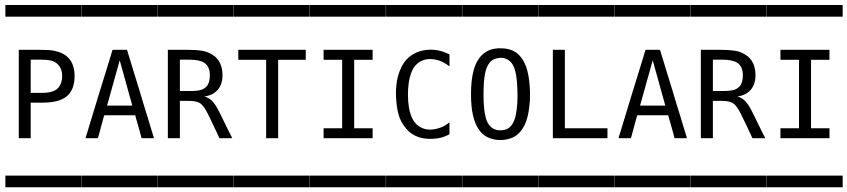

<svg xmlns="http://www.w3.org/2000/svg" viewBox="-20 -725 3478 788"><path d="M2.4 -4.4Q2.4 -4.4 8.3 -4.4H23.4H80.1H241.7H291H306.2Q306.2 -4.4 313 -4.4Q313.5 -3.9 313.5 -2V5.9V34.2V41Q313.5 41 313.5 43.5Q313.5 43.5 308.1 43.5H293.9H237.8H75.2H24.9H9.8Q9.8 43.5 2.9 43.5Q2 43 2 41V33.2V4.9V-2Q2 -3.9 2.4 -4.4ZM106 -480V-343.8H150.9Q186.5 -343.8 205.6 -354Q221.7 -362.8 229 -380.6Q236.3 -398.4 234.9 -418.5Q233.9 -435.5 227.5 -447.3Q220.2 -460.9 206.1 -469.7Q189 -480 152.8 -480ZM2.4 -704.6H8.3H23.4H80.1H241.7H291H306.2Q306.2 -704.6 313 -704.6Q313.5 -704.1 313.5 -702.1V-693.8V-666V-659.2Q313.5 -659.2 313.5 -656.7Q313.5 -656.7 308.1 -656.7H293.9H237.8H75.2H24.9H9.8Q9.8 -656.7 2.9 -656.7Q2 -657.2 2 -659.2V-667V-695.3V-702.1Q2 -704.1 2.4 -704.6ZM57.1 -520.5H145.5Q168.5 -520.5 182.9 -519.5Q197.3 -518.6 216.8 -512.9Q236.3 -507.3 250.5 -496.6Q286.1 -469.7 286.1 -413.6Q286.1 -361.3 259.3 -334.5Q252.4 -327.6 243.2 -322.3Q213.4 -303.7 152.3 -303.7H106V-157.7H57.1Z M314.9 -4.4Q314.9 -4.4 320.8 -4.4H335.9H392.6H554.2H603.5H618.7Q618.7 -4.4 625.5 -4.4Q626 -3.9 626 -2V5.9V34.2V41Q626 41 626 43.5Q626 43.5 620.6 43.5H606.4H550.3H387.7H337.4H322.3Q322.3 43.5 315.4 43.5Q314.5 43 314.5 41V33.2V4.9V-2Q314.5 -3.9 314.9 -4.4ZM471.2 -477.1 419.4 -291.5H522.9L519.5 -304.7L511.7 -332L487.8 -418.5L476.6 -458.5L473.1 -471.2ZM314.9 -704.6Q314.9 -704.6 320.8 -704.6H335.9H392.6H554.2H603.5H618.7Q618.7 -704.6 625.5 -704.6Q626 -704.1 626 -702.1V-693.8V-666V-659.2Q626 -659.2 626 -656.7Q626 -656.7 620.6 -656.7H606.4H550.3H387.7H337.4H322.3Q322.3 -656.7 315.4 -656.7Q314.5 -657.2 314.5 -659.2V-667V-695.3V-702.1Q314.5 -704.1 314.9 -704.6ZM331.1 -157.7Q331.5 -161.6 333.5 -167Q334.5 -170.4 336.7 -177Q338.9 -183.6 339.8 -187Q349.6 -220.7 357.9 -246.6Q366.7 -275.9 384.8 -335Q402.8 -394 412.1 -423.3Q428.7 -477.1 433.6 -493.2Q434.6 -496.6 436.5 -503.2Q438.5 -509.8 439.5 -512.7Q440.9 -519 441.9 -520Q442.4 -520.5 445.8 -520.5H456.1H486.8H496.1H498Q500.5 -521 500.5 -520.5L502.9 -515.6Q504.4 -511.7 507.8 -499Q510.7 -488.3 517.8 -466.6Q524.9 -444.8 527.8 -433.6Q531.2 -422.4 535.2 -409.7Q539.1 -397 543.9 -381.3Q548.8 -365.7 551.3 -357.4Q556.6 -338.9 567.9 -302Q579.1 -265.1 585 -246.6Q593.3 -220.7 603 -187Q604 -183.6 606.2 -177Q608.4 -170.4 609.4 -167Q611.3 -161.6 611.8 -157.7H561Q560.5 -161.6 558.6 -167Q557.6 -169.4 556.6 -174.3Q555.7 -179.2 554.7 -181.6L541.5 -228.5Q540.5 -231.4 538.8 -237.1Q537.1 -242.7 536.6 -245.6Q536.6 -246.1 536.4 -247.6Q536.1 -249 535.6 -250.2Q535.2 -251.5 534.7 -252H528.8H514.6H460H421.4H411.6H408.2L406.2 -246.6Q405.3 -244.1 404.1 -239.5Q402.8 -234.9 402.3 -232.4Q399.9 -223.6 395 -205.8Q390.1 -188 387.7 -178.7Q387.2 -176.3 385.7 -171.1Q384.3 -166 383.3 -163.1Q381.8 -158.2 381.3 -157.7H377.9H368.2Z M627.4 -4.4Q627.4 -4.4 633.3 -4.4H648.4H705.1H866.7H916H931.2Q931.2 -4.4 938 -4.4Q938.5 -3.9 938.5 -2V5.9V34.2V41Q938.5 41 938.5 43.5Q938.5 43.5 933.1 43.5H918.9H862.8H700.2H649.9H634.8Q634.8 43.5 627.9 43.5Q627 43 627 41V33.2V4.9V-2Q627 -3.9 627.4 -4.4ZM718.3 -480V-351.6H765.1Q799.3 -351.6 814.5 -359.9Q823.2 -365.2 828.1 -370.6Q841.3 -385.7 841.3 -416Q841.3 -452.1 818.4 -467.3Q798.8 -480 758.8 -480ZM627.4 -704.6Q627.4 -704.6 633.3 -704.6H648.4H705.1H866.7H916H931.2Q931.2 -704.6 938 -704.6Q938.5 -704.1 938.5 -702.1V-693.8V-666V-659.2Q938.5 -659.2 938.5 -656.7Q938.5 -656.7 933.1 -656.7H918.9H862.8H700.2H649.9H634.8Q634.8 -656.7 627.9 -656.7Q627 -657.2 627 -659.2V-667V-695.3V-702.1Q627 -704.1 627.4 -704.6ZM668.9 -520.5H752Q785.2 -520.5 808.6 -516.8Q832 -513.2 852.5 -500Q862.3 -493.7 868.2 -487.3Q893.1 -461.9 893.1 -415.5Q893.1 -379.4 874 -356.9Q859.9 -339.8 835.4 -332.5Q833.5 -332 827.6 -330.8Q821.8 -329.6 818.8 -328.6Q823.2 -328.1 829.6 -325.2Q847.7 -317.4 861.3 -297.4Q871.6 -283.7 884.8 -255.9Q895.5 -234.4 908.7 -207Q911.1 -202.1 913.8 -196.5Q916.5 -190.9 919.9 -184.1Q923.3 -177.2 925.3 -173.8Q925.8 -172.4 929 -166.5Q932.1 -160.6 933.1 -157.7H894.5H884.8H880.9Q880.4 -157.7 878.9 -161.1Q877 -164.1 875.5 -168.9Q873.5 -173.3 869.4 -181.9Q865.2 -190.4 863.3 -194.8Q860.4 -201.2 849.1 -224.9Q837.9 -248.5 831.5 -260.7Q817.4 -288.1 805.2 -298.3Q790.5 -311 754.9 -311H718.3V-157.7H668.9Z M939.9 -704.6Q939.9 -704.6 945.8 -704.6H960.9H1017.6H1179.2H1228.5H1243.7Q1243.7 -704.6 1250.5 -704.6Q1251 -704.1 1251 -702.1V-693.8V-666V-659.2Q1251 -659.2 1251 -656.7Q1251 -656.7 1245.6 -656.7H1231.4H1175.3H1012.7H962.4H947.3Q947.3 -656.7 940.4 -656.7Q939.5 -657.2 939.5 -659.2V-667V-695.3V-702.1Q939.5 -704.1 939.9 -704.6ZM958 -520.5H1234.9V-479.5H1121.6V-157.7H1072.3V-479.5H958ZM939.9 -4.4Q939.9 -4.4 945.8 -4.4H960.9H1017.6H1179.2H1228.5H1243.7Q1243.7 -4.4 1250.5 -4.4Q1251 -3.9 1251 -2V5.9V34.2V41Q1251 41 1251 43.5Q1251 43.5 1245.6 43.5H1231.4H1175.3H1012.7H962.4H947.3Q947.3 43.5 940.4 43.5Q939.5 43 939.5 41V33.2V4.9V-2Q939.5 -3.9 939.9 -4.4Z M1252.4 -704.6Q1252.4 -704.6 1258.3 -704.6H1273.4H1330.1H1491.7H1541H1556.2Q1556.2 -704.6 1563 -704.6Q1563.5 -704.1 1563.5 -702.1V-693.8V-666V-659.2Q1563.5 -659.2 1563.5 -656.7Q1563.5 -656.7 1558.1 -656.7H1543.9H1487.8H1325.2H1274.9H1259.8Q1259.8 -656.7 1252.9 -656.7Q1252 -657.2 1252 -659.2V-667V-695.3V-702.1Q1252 -704.1 1252.4 -704.6ZM1308.1 -520.5H1509.3V-479.5H1433.6V-198.7H1509.3V-157.7H1308.1V-198.7H1384.3V-479.5H1308.1ZM1252.4 -4.4Q1252.4 -4.4 1258.3 -4.4H1273.4H1330.1H1491.7H1541H1556.2Q1556.2 -4.4 1563 -4.4Q1563.5 -3.9 1563.5 -2V5.9V34.2V41Q1563.5 41 1563.5 43.5Q1563.5 43.5 1558.1 43.5H1543.9H1487.8H1325.2H1274.9H1259.8Q1259.8 43.5 1252.9 43.5Q1252 43 1252 41V33.2V4.9V-2Q1252 -3.9 1252.4 -4.4Z M1564.9 -704.6Q1564.9 -704.6 1570.8 -704.6H1585.9H1642.6H1804.2H1853.5H1868.7Q1868.7 -704.6 1875.5 -704.6Q1876 -704.1 1876 -702.1V-693.8V-666V-659.2Q1876 -659.2 1876 -656.7Q1876 -656.7 1870.6 -656.7H1856.4H1800.3H1637.7H1587.4H1572.3Q1572.3 -656.7 1565.4 -656.7Q1564.5 -657.2 1564.5 -659.2V-667V-695.3V-702.1Q1564.5 -704.1 1564.9 -704.6ZM1824.7 -222.7V-187V-177.7Q1824.7 -177.7 1824.7 -174.3Q1824.2 -173.8 1822.3 -172.9L1816.4 -169.9Q1803.2 -163.6 1790.5 -160.2Q1777.3 -156.2 1755.4 -155.3Q1703.6 -152.8 1668.5 -177.2Q1658.2 -184.1 1648.9 -194.8Q1623 -223.6 1614 -261.5Q1605 -299.3 1605 -348.1Q1605 -357.9 1606.9 -376.5Q1610.8 -416 1627.7 -450Q1644.5 -483.9 1674.8 -502Q1699.7 -517.1 1731.9 -520.3Q1764.2 -523.4 1792 -514.6Q1806.2 -510.7 1816.9 -505.4L1822.3 -502.9L1823.2 -502.4Q1824.2 -502 1824.7 -501.5V-497.6V-488.3V-452.6Q1822.3 -454.1 1817.1 -458Q1812 -461.9 1808.6 -463.9Q1788.6 -476.1 1769 -480Q1721.2 -490.2 1689.9 -461.4Q1675.8 -448.2 1667 -424.3Q1654.3 -389.2 1654.3 -336.4Q1654.3 -277.3 1670.9 -241.7Q1680.2 -220.2 1697.8 -208Q1728 -186.5 1768.6 -195.8Q1791.5 -200.7 1807.1 -210.4Q1810.5 -212.9 1816.7 -217Q1822.8 -221.2 1824.7 -222.7ZM1564.9 -4.4H1570.8H1585.9H1642.6H1804.2H1853.5H1868.7H1875.5Q1876 -3.9 1876 -2V5.9V34.2V41V43.5H1870.6H1856.4H1800.3H1637.7H1587.4H1572.3H1565.4Q1564.5 43 1564.5 41V33.2V4.9V-2Q1564.5 -3.9 1564.9 -4.4Z M1877.4 -4.4Q1877.4 -4.4 1883.3 -4.4H1898.4H1955.1H2116.7H2166H2181.2Q2181.2 -4.4 2188 -4.4Q2188.5 -3.9 2188.5 -2V5.9V34.2V41Q2188.5 41 2188.5 43.5Q2188.5 43.5 2183.1 43.5H2168.9H2112.8H1950.2H1899.9H1884.8Q1884.8 43.5 1877.9 43.5Q1877 43 1877 41V33.2V4.9V-2Q1877 -3.9 1877.4 -4.4ZM2028.8 -487.3Q2014.2 -485.4 2005.4 -481Q1979.5 -467.3 1970.7 -422.9Q1964.4 -391.6 1964.4 -335.4Q1964.4 -277.8 1973.1 -244.1Q1978 -224.6 1987.3 -212.4Q2007.3 -186 2043.5 -190.9Q2051.3 -191.4 2059.1 -194.8Q2086.9 -207 2096.7 -252Q2106 -298.3 2103.5 -356.4Q2101.6 -408.2 2094.7 -433.1Q2088.4 -456.5 2078.1 -468.3Q2069.3 -478.5 2055.9 -483.9Q2042.5 -489.3 2028.8 -487.3ZM1877.4 -704.6H1883.3H1898.4H1955.1H2116.7H2166H2181.2Q2181.2 -704.6 2188 -704.6Q2188.5 -704.1 2188.5 -702.1V-693.8V-666V-659.2Q2188.5 -659.2 2188.5 -656.7Q2188.5 -656.7 2183.1 -656.7H2168.9H2112.8H1950.2H1899.9H1884.8Q1884.8 -656.7 1877.9 -656.7Q1877 -657.2 1877 -659.2V-667V-695.3V-702.1Q1877 -704.1 1877.4 -704.6ZM2025.9 -526.9Q2030.3 -527.3 2045.4 -526.4Q2085 -523.9 2109.4 -500Q2127.9 -481.9 2139.6 -450.2Q2148.9 -422.9 2152.3 -389.6Q2155.3 -360.4 2155.3 -345.2Q2155.3 -323.7 2154.8 -313.5Q2154.3 -305.7 2152.3 -287.6Q2143.6 -201.7 2098.6 -168.9Q2090.8 -163.6 2082.5 -159.7Q2068.8 -153.8 2050.8 -151.4Q2022 -147.5 1994.9 -156.2Q1967.8 -165 1950.7 -186Q1930.7 -210.4 1921.4 -251Q1913.1 -286.1 1913.1 -338.9Q1913.1 -395.5 1923.3 -434.1Q1936.5 -485.4 1969.7 -508.8Q1985.8 -520.5 2005.9 -524.4Q2009.8 -525.4 2016.6 -525.9Q2023.4 -526.4 2025.9 -526.9Z M2189.9 -704.6Q2189.9 -704.6 2195.8 -704.6H2210.9H2267.6H2429.2H2478.5H2493.7Q2493.7 -704.6 2500.5 -704.6Q2501 -704.1 2501 -702.1V-693.8V-666V-659.2Q2501 -659.2 2501 -656.7Q2501 -656.7 2495.6 -656.7H2481.4H2425.3H2262.7H2212.4H2197.3Q2197.3 -656.7 2190.4 -656.7Q2189.5 -657.2 2189.5 -659.2V-667V-695.3V-702.1Q2189.5 -704.1 2189.9 -704.6ZM2249 -520.5H2298.3V-198.7H2473.1V-157.7H2249ZM2189.9 -4.4Q2189.9 -4.4 2195.8 -4.4H2210.9H2267.6H2429.2H2478.5H2493.7Q2493.7 -4.4 2500.5 -4.4Q2501 -3.9 2501 -2V5.9V34.2V41Q2501 41 2501 43.5Q2501 43.5 2495.6 43.5H2481.4H2425.3H2262.7H2212.4H2197.3Q2197.3 43.5 2190.4 43.5Q2189.5 43 2189.5 41V33.2V4.9V-2Q2189.5 -3.9 2189.9 -4.4Z M2502.4 -4.4Q2502.4 -4.4 2508.3 -4.4H2523.4H2580.1H2741.7H2791H2806.2Q2806.2 -4.4 2813 -4.4Q2813.5 -3.9 2813.5 -2V5.9V34.2V41Q2813.5 41 2813.5 43.5Q2813.5 43.5 2808.1 43.5H2793.9H2737.8H2575.2H2524.9H2509.8Q2509.8 43.5 2502.9 43.5Q2502 43 2502 41V33.2V4.9V-2Q2502 -3.9 2502.4 -4.4ZM2658.7 -477.1 2606.9 -291.5H2710.4L2707 -304.7L2699.2 -332L2675.3 -418.5L2664.1 -458.5L2660.6 -471.2ZM2502.4 -704.6Q2502.4 -704.6 2508.3 -704.6H2523.4H2580.1H2741.7H2791H2806.2Q2806.2 -704.6 2813 -704.6Q2813.5 -704.1 2813.5 -702.1V-693.8V-666V-659.2Q2813.5 -659.2 2813.5 -656.7Q2813.5 -656.7 2808.1 -656.7H2793.9H2737.8H2575.2H2524.9H2509.8Q2509.8 -656.7 2502.9 -656.7Q2502 -657.2 2502 -659.2V-667V-695.3V-702.1Q2502 -704.1 2502.4 -704.6ZM2518.6 -157.7Q2519 -161.6 2521 -167Q2522 -170.4 2524.2 -177Q2526.4 -183.6 2527.3 -187Q2537.1 -220.7 2545.4 -246.6Q2554.2 -275.9 2572.3 -335Q2590.3 -394 2599.6 -423.3Q2616.2 -477.1 2621.1 -493.2Q2622.1 -496.6 2624 -503.2Q2626 -509.8 2627 -512.7Q2628.4 -519 2629.4 -520Q2629.9 -520.5 2633.3 -520.5H2643.6H2674.3H2683.6H2685.5Q2688 -521 2688 -520.5L2690.4 -515.6Q2691.9 -511.7 2695.3 -499Q2698.2 -488.3 2705.3 -466.6Q2712.4 -444.8 2715.3 -433.6Q2718.8 -422.4 2722.7 -409.7Q2726.6 -397 2731.4 -381.3Q2736.3 -365.7 2738.8 -357.4Q2744.1 -338.9 2755.4 -302Q2766.6 -265.1 2772.5 -246.6Q2780.8 -220.7 2790.5 -187Q2791.5 -183.6 2793.7 -177Q2795.9 -170.4 2796.9 -167Q2798.8 -161.6 2799.3 -157.7H2748.5Q2748 -161.6 2746.1 -167Q2745.1 -169.4 2744.1 -174.3Q2743.2 -179.2 2742.2 -181.6L2729 -228.5Q2728 -231.4 2726.3 -237.1Q2724.6 -242.7 2724.1 -245.6Q2724.1 -246.1 2723.9 -247.6Q2723.6 -249 2723.1 -250.2Q2722.7 -251.5 2722.2 -252H2716.3H2702.1H2647.5H2608.9H2599.1H2595.7L2593.8 -246.6Q2592.8 -244.1 2591.6 -239.5Q2590.3 -234.9 2589.8 -232.4Q2587.4 -223.6 2582.5 -205.8Q2577.6 -188 2575.2 -178.7Q2574.7 -176.3 2573.2 -171.1Q2571.8 -166 2570.8 -163.1Q2569.3 -158.2 2568.8 -157.7H2565.4H2555.7Z M2814.9 -4.4Q2814.9 -4.4 2820.8 -4.4H2835.9H2892.6H3054.2H3103.5H3118.7Q3118.7 -4.4 3125.5 -4.4Q3126 -3.9 3126 -2V5.9V34.2V41Q3126 41 3126 43.5Q3126 43.5 3120.6 43.5H3106.4H3050.3H2887.7H2837.4H2822.3Q2822.3 43.5 2815.4 43.5Q2814.5 43 2814.5 41V33.2V4.9V-2Q2814.5 -3.9 2814.9 -4.4ZM2905.8 -480V-351.6H2952.6Q2986.8 -351.6 3002 -359.9Q3010.7 -365.2 3015.6 -370.6Q3028.8 -385.7 3028.8 -416Q3028.8 -452.1 3005.9 -467.3Q2986.3 -480 2946.3 -480ZM2814.9 -704.6Q2814.9 -704.6 2820.8 -704.6H2835.9H2892.6H3054.2H3103.5H3118.7Q3118.7 -704.6 3125.5 -704.6Q3126 -704.1 3126 -702.1V-693.8V-666V-659.2Q3126 -659.2 3126 -656.7Q3126 -656.7 3120.6 -656.7H3106.4H3050.3H2887.7H2837.4H2822.3Q2822.3 -656.7 2815.4 -656.7Q2814.5 -657.2 2814.5 -659.2V-667V-695.3V-702.1Q2814.5 -704.1 2814.9 -704.6ZM2856.4 -520.5H2939.5Q2972.7 -520.5 2996.1 -516.8Q3019.5 -513.2 3040 -500Q3049.8 -493.7 3055.7 -487.3Q3080.6 -461.9 3080.6 -415.5Q3080.6 -379.4 3061.5 -356.9Q3047.4 -339.8 3022.9 -332.5Q3021 -332 3015.1 -330.8Q3009.3 -329.6 3006.3 -328.6Q3010.7 -328.1 3017.1 -325.2Q3035.2 -317.4 3048.8 -297.4Q3059.1 -283.7 3072.3 -255.9Q3083 -234.4 3096.2 -207Q3098.6 -202.1 3101.3 -196.5Q3104 -190.9 3107.4 -184.1Q3110.8 -177.2 3112.8 -173.8Q3113.3 -172.4 3116.5 -166.5Q3119.6 -160.6 3120.6 -157.7H3082H3072.3H3068.4Q3067.9 -157.7 3066.4 -161.1Q3064.5 -164.1 3063 -168.9Q3061 -173.3 3056.9 -181.9Q3052.7 -190.4 3050.8 -194.8Q3047.9 -201.2 3036.6 -224.9Q3025.4 -248.5 3019 -260.7Q3004.9 -288.1 2992.7 -298.3Q2978 -311 2942.4 -311H2905.8V-157.7H2856.4Z M3127.4 -704.6Q3127.4 -704.6 3133.3 -704.6H3148.4H3205.1H3366.7H3416H3431.2Q3431.2 -704.6 3438 -704.6Q3438.5 -704.1 3438.5 -702.1V-693.8V-666V-659.2Q3438.5 -659.2 3438.5 -656.7Q3438.5 -656.7 3433.1 -656.7H3418.9H3362.8H3200.2H3149.9H3134.8Q3134.8 -656.7 3127.9 -656.7Q3127 -657.2 3127 -659.2V-667V-695.3V-702.1Q3127 -704.1 3127.4 -704.6ZM3183.1 -520.5H3384.3V-479.5H3308.6V-198.7H3384.3V-157.7H3183.1V-198.7H3259.3V-479.5H3183.1ZM3127.4 -4.4Q3127.4 -4.4 3133.3 -4.4H3148.4H3205.1H3366.7H3416H3431.2Q3431.2 -4.4 3438 -4.4Q3438.5 -3.9 3438.5 -2V5.9V34.2V41Q3438.5 41 3438.5 43.5Q3438.5 43.5 3433.1 43.5H3418.9H3362.8H3200.2H3149.9H3134.8Q3134.8 43.5 3127.9 43.5Q3127 43 3127 41V33.2V4.9V-2Q3127 -3.9 3127.4 -4.4Z"/></svg>

Font: ERD_A
Style: Medium
Weight: 500
Version: Version 001.000